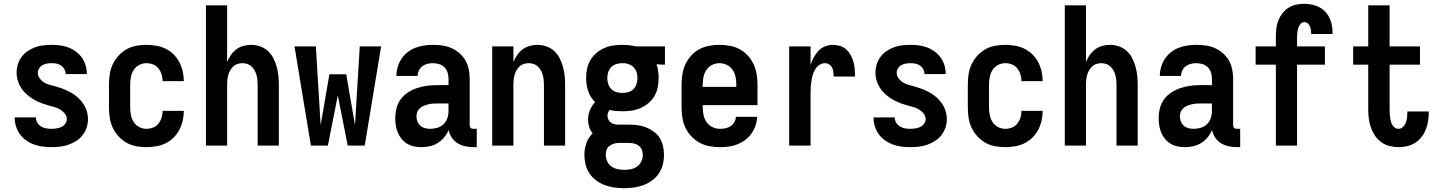

<svg xmlns="http://www.w3.org/2000/svg" viewBox="-20 -763 7540 1006"><path d="M249 8Q226 8 203 5Q180 2 158 -6Q136 -14 117 -27.5Q98 -41 84.5 -59.5Q71 -78 64 -100.5Q57 -123 57 -146V-148H168V-147Q168 -133 175.5 -120.5Q183 -108 195 -100.5Q207 -93 221 -90.5Q235 -88 249 -88Q262 -88 275.5 -90Q289 -92 301 -97.5Q313 -103 321.5 -114Q330 -125 330 -138Q330 -155 319.5 -168Q309 -181 295 -189.5Q281 -198 265.5 -202Q250 -206 234.5 -210.5Q219 -215 203.5 -220.5Q188 -226 173.5 -233Q159 -240 145.5 -249Q132 -258 120 -268.5Q108 -279 98 -292Q88 -305 81 -320Q74 -335 70.5 -350.5Q67 -366 67 -383Q67 -405 73.5 -426Q80 -447 93.5 -465Q107 -483 125.5 -495.5Q144 -508 164.5 -515.5Q185 -523 207 -525.5Q229 -528 251 -528Q274 -528 296 -525Q318 -522 339 -514Q360 -506 378 -492.5Q396 -479 409 -461Q422 -443 428.5 -421Q435 -399 435 -377V-375H324Q324 -388 317.5 -400Q311 -412 300.5 -419.5Q290 -427 277 -429.5Q264 -432 251 -432Q239 -432 226.5 -430Q214 -428 203 -422Q192 -416 185 -405Q178 -394 178 -382Q178 -366 188 -352.5Q198 -339 212 -330.5Q226 -322 242 -318Q258 -314 273.5 -309.5Q289 -305 304.5 -299.5Q320 -294 334.5 -287Q349 -280 362.5 -271.5Q376 -263 388 -252Q400 -241 410 -228Q420 -215 427 -200.5Q434 -186 437.5 -170Q441 -154 441 -138Q441 -115 433.5 -93.5Q426 -72 412 -54Q398 -36 378.5 -24Q359 -12 338 -4.5Q317 3 294 5.5Q271 8 249 8Z M747 8Q720 8 693 3Q666 -2 642.5 -15.5Q619 -29 600.5 -49.5Q582 -70 570.5 -94.5Q559 -119 555 -146Q551 -173 551 -200V-320Q551 -347 555 -374Q559 -401 570.5 -425.5Q582 -450 600.5 -470.5Q619 -491 642.5 -504.5Q666 -518 693 -523Q720 -528 747 -528Q773 -528 798.5 -523.5Q824 -519 847 -508Q870 -497 888.5 -479Q907 -461 919 -438.5Q931 -416 937 -390.5Q943 -365 943 -340V-338H832V-339Q832 -357 826.5 -374Q821 -391 810 -405Q799 -419 782 -425.5Q765 -432 747 -432Q727 -432 709 -422.5Q691 -413 680.5 -396.5Q670 -380 666 -360Q662 -340 662 -320V-200Q662 -180 666 -160Q670 -140 680.5 -123.5Q691 -107 709 -97.5Q727 -88 747 -88Q765 -88 782 -94.5Q799 -101 810 -115Q821 -129 826.5 -146Q832 -163 832 -181V-182H943V-180Q943 -155 937 -129.5Q931 -104 919 -81.5Q907 -59 888.5 -41Q870 -23 847 -12Q824 -1 798.5 3.5Q773 8 747 8Z M1059 0V-735H1170V-438Q1178 -458 1190 -475Q1202 -492 1218.5 -504.5Q1235 -517 1255 -522.5Q1275 -528 1296 -528Q1320 -528 1343 -520Q1366 -512 1383.5 -496Q1401 -480 1412 -458.5Q1423 -437 1429.5 -414Q1436 -391 1438.5 -367.5Q1441 -344 1441 -320V0H1330V-320Q1330 -333 1328.5 -346Q1327 -359 1323.5 -371.5Q1320 -384 1313.5 -395Q1307 -406 1297.5 -415Q1288 -424 1275.5 -428Q1263 -432 1250 -432Q1237 -432 1224.5 -428Q1212 -424 1202.5 -415Q1193 -406 1186.5 -395Q1180 -384 1176.5 -371.5Q1173 -359 1171.5 -346Q1170 -333 1170 -320V0Z M1609 0 1523 -520H1635L1660 -108L1706 -374H1794L1840 -108L1865 -520H1977L1891 0H1802L1750 -263L1698 0Z M2189 8H2188Q2169 8 2149.5 4Q2130 0 2113.5 -10Q2097 -20 2084.5 -35Q2072 -50 2064.5 -68Q2057 -86 2054 -105Q2051 -124 2051 -143Q2051 -170 2057.5 -196Q2064 -222 2079.5 -243Q2095 -264 2117.5 -278.5Q2140 -293 2165 -301.5Q2190 -310 2216.5 -313.5Q2243 -317 2269 -317H2330V-351Q2330 -368 2325 -383.5Q2320 -399 2308.5 -410.5Q2297 -422 2281 -427Q2265 -432 2248 -432Q2234 -432 2219.5 -428.5Q2205 -425 2193 -416Q2181 -407 2174.5 -393Q2168 -379 2168 -365H2057Q2057 -388 2063.5 -411Q2070 -434 2083 -454Q2096 -474 2115 -489Q2134 -504 2156 -512.5Q2178 -521 2201.5 -524.5Q2225 -528 2248 -528Q2273 -528 2298 -524.5Q2323 -521 2345.5 -511Q2368 -501 2387 -484.5Q2406 -468 2418.5 -446.5Q2431 -425 2436 -400.5Q2441 -376 2441 -351V-108Q2441 -104 2442 -100Q2443 -96 2446 -93Q2449 -90 2453 -89Q2457 -88 2461 -88H2478V8H2461Q2440 8 2418.5 3.5Q2397 -1 2378.5 -12Q2360 -23 2347.5 -41.5Q2335 -60 2331 -82Q2322 -61 2307.5 -43.5Q2293 -26 2274 -14Q2255 -2 2233 3Q2211 8 2189 8ZM2234 -88Q2253 -88 2271.5 -93.5Q2290 -99 2303.5 -112Q2317 -125 2323.5 -143Q2330 -161 2330 -180V-221H2269Q2257 -221 2245.5 -220Q2234 -219 2222.5 -216Q2211 -213 2200 -208.5Q2189 -204 2180 -196Q2171 -188 2166.5 -177Q2162 -166 2162 -154Q2162 -140 2167 -127Q2172 -114 2182.5 -104.5Q2193 -95 2206.5 -91.5Q2220 -88 2234 -88Z M2559 0V-520H2670V-438Q2678 -458 2690 -475Q2702 -492 2718.5 -504.5Q2735 -517 2755 -522.5Q2775 -528 2796 -528Q2820 -528 2843 -520Q2866 -512 2883.5 -496Q2901 -480 2912 -458.5Q2923 -437 2929.5 -414Q2936 -391 2938.5 -367.5Q2941 -344 2941 -320V0H2830V-320Q2830 -333 2828.5 -346Q2827 -359 2823.5 -371.5Q2820 -384 2813.5 -395Q2807 -406 2797.5 -415Q2788 -424 2775.5 -428Q2763 -432 2750 -432Q2737 -432 2724.5 -428Q2712 -424 2702.5 -415Q2693 -406 2686.5 -395Q2680 -384 2676.5 -371.5Q2673 -359 2671.5 -346Q2670 -333 2670 -320V0Z M3250 223Q3224 223 3198.5 219.5Q3173 216 3149 207Q3125 198 3104 182.5Q3083 167 3068.5 145.5Q3054 124 3048 98.5Q3042 73 3042 47Q3042 16 3052.5 -13.5Q3063 -43 3085 -64Q3073 -80 3067 -98.5Q3061 -117 3061 -136Q3061 -162 3071 -186Q3081 -210 3098 -228Q3073 -252 3062 -285.5Q3051 -319 3051 -354Q3051 -378 3056 -402.5Q3061 -427 3073.5 -448Q3086 -469 3104.5 -485Q3123 -501 3145.5 -511Q3168 -521 3192.5 -524.5Q3217 -528 3241 -528Q3257 -528 3272.5 -526.5Q3288 -525 3303 -522L3310 -520H3464V-424L3420 -426Q3426 -409 3428.5 -390.5Q3431 -372 3431 -354Q3431 -330 3426 -305.5Q3421 -281 3409 -260Q3397 -239 3378 -223Q3359 -207 3336.5 -197Q3314 -187 3290 -183.5Q3266 -180 3241 -180Q3224 -180 3207 -181.5Q3190 -183 3174 -187Q3169 -181 3166 -173Q3163 -165 3163 -157Q3163 -147 3167 -138Q3171 -129 3178 -123Q3185 -117 3194 -114Q3203 -111 3213 -110H3275Q3298 -110 3321 -107Q3344 -104 3365.5 -95.5Q3387 -87 3406 -73Q3425 -59 3437 -39.5Q3449 -20 3454 3Q3459 26 3459 49Q3459 75 3452.5 100Q3446 125 3431.5 146.5Q3417 168 3396 183Q3375 198 3351 207Q3327 216 3301.5 219.5Q3276 223 3250 223ZM3241 -276Q3257 -276 3272.5 -280.5Q3288 -285 3299 -296Q3310 -307 3315 -322.5Q3320 -338 3320 -354Q3320 -369 3316 -383Q3312 -397 3302.5 -408Q3293 -419 3279 -425Q3265 -431 3251 -432H3241Q3225 -432 3209.5 -427.5Q3194 -423 3183 -412Q3172 -401 3167 -385.5Q3162 -370 3162 -354Q3162 -338 3167 -322.5Q3172 -307 3183 -296Q3194 -285 3209.5 -280.5Q3225 -276 3241 -276ZM3250 127Q3268 127 3285.5 123.5Q3303 120 3317.5 110Q3332 100 3340 83.5Q3348 67 3348 49Q3348 35 3343 22Q3338 9 3327 0.5Q3316 -8 3302.5 -11Q3289 -14 3275 -14H3217Q3205 -13 3193 -9Q3181 -5 3171.5 3Q3162 11 3158 23Q3154 35 3154 47Q3154 65 3161.5 82Q3169 99 3183 109Q3197 119 3215 123Q3233 127 3250 127Z M3752 8Q3725 8 3697.5 3Q3670 -2 3646 -15Q3622 -28 3603 -48Q3584 -68 3572 -93Q3560 -118 3555.5 -145.5Q3551 -173 3551 -200V-320Q3551 -347 3555.5 -374.5Q3560 -402 3571.5 -426.5Q3583 -451 3601.5 -471.5Q3620 -492 3644 -505Q3668 -518 3695.5 -523Q3723 -528 3750 -528Q3777 -528 3804.5 -523Q3832 -518 3856 -505Q3880 -492 3898.5 -471.5Q3917 -451 3928.5 -426.5Q3940 -402 3944.5 -374.5Q3949 -347 3949 -320V-212H3662V-200Q3662 -180 3666.5 -159.5Q3671 -139 3682.5 -122.5Q3694 -106 3713 -97Q3732 -88 3752 -88Q3767 -88 3781.5 -91Q3796 -94 3808 -102Q3820 -110 3827.5 -123Q3835 -136 3836 -151H3947Q3946 -127 3938.5 -105Q3931 -83 3917.5 -63.5Q3904 -44 3885 -30Q3866 -16 3844 -7Q3822 2 3799 5Q3776 8 3752 8ZM3662 -308H3838V-320Q3838 -340 3834 -360Q3830 -380 3818.5 -397Q3807 -414 3788.5 -423Q3770 -432 3750 -432Q3730 -432 3711.5 -423Q3693 -414 3681.5 -397Q3670 -380 3666 -360Q3662 -340 3662 -320Z M4115 0V-520H4227V-422Q4233 -443 4243.5 -462Q4254 -481 4268.5 -496.5Q4283 -512 4303.5 -520Q4324 -528 4345 -528Q4364 -528 4382.5 -522Q4401 -516 4415 -503Q4429 -490 4438 -473Q4447 -456 4452 -437.5Q4457 -419 4458.5 -400Q4460 -381 4460 -362H4348Q4348 -374 4346.5 -386Q4345 -398 4340 -408.5Q4335 -419 4324.5 -425.5Q4314 -432 4302 -432Q4286 -432 4272.5 -422.5Q4259 -413 4251 -399.5Q4243 -386 4238.5 -370.5Q4234 -355 4231.5 -339Q4229 -323 4228 -307.5Q4227 -292 4227 -276V0Z M4749 8Q4726 8 4703 5Q4680 2 4658 -6Q4636 -14 4617 -27.5Q4598 -41 4584.5 -59.5Q4571 -78 4564 -100.5Q4557 -123 4557 -146V-148H4668V-147Q4668 -133 4675.5 -120.5Q4683 -108 4695 -100.5Q4707 -93 4721 -90.5Q4735 -88 4749 -88Q4762 -88 4775.5 -90Q4789 -92 4801 -97.5Q4813 -103 4821.5 -114Q4830 -125 4830 -138Q4830 -155 4819.5 -168Q4809 -181 4795 -189.5Q4781 -198 4765.5 -202Q4750 -206 4734.5 -210.5Q4719 -215 4703.5 -220.5Q4688 -226 4673.5 -233Q4659 -240 4645.5 -249Q4632 -258 4620 -268.5Q4608 -279 4598 -292Q4588 -305 4581 -320Q4574 -335 4570.5 -350.5Q4567 -366 4567 -383Q4567 -405 4573.5 -426Q4580 -447 4593.5 -465Q4607 -483 4625.5 -495.5Q4644 -508 4664.5 -515.5Q4685 -523 4707 -525.5Q4729 -528 4751 -528Q4774 -528 4796 -525Q4818 -522 4839 -514Q4860 -506 4878 -492.5Q4896 -479 4909 -461Q4922 -443 4928.5 -421Q4935 -399 4935 -377V-375H4824Q4824 -388 4817.5 -400Q4811 -412 4800.5 -419.5Q4790 -427 4777 -429.5Q4764 -432 4751 -432Q4739 -432 4726.5 -430Q4714 -428 4703 -422Q4692 -416 4685 -405Q4678 -394 4678 -382Q4678 -366 4688 -352.5Q4698 -339 4712 -330.5Q4726 -322 4742 -318Q4758 -314 4773.5 -309.5Q4789 -305 4804.5 -299.5Q4820 -294 4834.5 -287Q4849 -280 4862.5 -271.5Q4876 -263 4888 -252Q4900 -241 4910 -228Q4920 -215 4927 -200.5Q4934 -186 4937.5 -170Q4941 -154 4941 -138Q4941 -115 4933.5 -93.5Q4926 -72 4912 -54Q4898 -36 4878.5 -24Q4859 -12 4838 -4.5Q4817 3 4794 5.5Q4771 8 4749 8Z M5247 8Q5220 8 5193 3Q5166 -2 5142.5 -15.5Q5119 -29 5100.5 -49.5Q5082 -70 5070.5 -94.5Q5059 -119 5055 -146Q5051 -173 5051 -200V-320Q5051 -347 5055 -374Q5059 -401 5070.5 -425.5Q5082 -450 5100.5 -470.5Q5119 -491 5142.5 -504.5Q5166 -518 5193 -523Q5220 -528 5247 -528Q5273 -528 5298.5 -523.5Q5324 -519 5347 -508Q5370 -497 5388.5 -479Q5407 -461 5419 -438.5Q5431 -416 5437 -390.5Q5443 -365 5443 -340V-338H5332V-339Q5332 -357 5326.5 -374Q5321 -391 5310 -405Q5299 -419 5282 -425.5Q5265 -432 5247 -432Q5227 -432 5209 -422.5Q5191 -413 5180.5 -396.5Q5170 -380 5166 -360Q5162 -340 5162 -320V-200Q5162 -180 5166 -160Q5170 -140 5180.5 -123.5Q5191 -107 5209 -97.5Q5227 -88 5247 -88Q5265 -88 5282 -94.5Q5299 -101 5310 -115Q5321 -129 5326.5 -146Q5332 -163 5332 -181V-182H5443V-180Q5443 -155 5437 -129.5Q5431 -104 5419 -81.5Q5407 -59 5388.5 -41Q5370 -23 5347 -12Q5324 -1 5298.5 3.5Q5273 8 5247 8Z M5559 0V-735H5670V-438Q5678 -458 5690 -475Q5702 -492 5718.5 -504.5Q5735 -517 5755 -522.5Q5775 -528 5796 -528Q5820 -528 5843 -520Q5866 -512 5883.5 -496Q5901 -480 5912 -458.5Q5923 -437 5929.5 -414Q5936 -391 5938.5 -367.5Q5941 -344 5941 -320V0H5830V-320Q5830 -333 5828.5 -346Q5827 -359 5823.5 -371.5Q5820 -384 5813.5 -395Q5807 -406 5797.5 -415Q5788 -424 5775.5 -428Q5763 -432 5750 -432Q5737 -432 5724.5 -428Q5712 -424 5702.5 -415Q5693 -406 5686.5 -395Q5680 -384 5676.5 -371.5Q5673 -359 5671.5 -346Q5670 -333 5670 -320V0Z M6189 8H6188Q6169 8 6149.5 4Q6130 0 6113.5 -10Q6097 -20 6084.5 -35Q6072 -50 6064.5 -68Q6057 -86 6054 -105Q6051 -124 6051 -143Q6051 -170 6057.5 -196Q6064 -222 6079.5 -243Q6095 -264 6117.5 -278.5Q6140 -293 6165 -301.5Q6190 -310 6216.5 -313.5Q6243 -317 6269 -317H6330V-351Q6330 -368 6325 -383.5Q6320 -399 6308.5 -410.5Q6297 -422 6281 -427Q6265 -432 6248 -432Q6234 -432 6219.5 -428.5Q6205 -425 6193 -416Q6181 -407 6174.5 -393Q6168 -379 6168 -365H6057Q6057 -388 6063.5 -411Q6070 -434 6083 -454Q6096 -474 6115 -489Q6134 -504 6156 -512.5Q6178 -521 6201.5 -524.5Q6225 -528 6248 -528Q6273 -528 6298 -524.5Q6323 -521 6345.5 -511Q6368 -501 6387 -484.5Q6406 -468 6418.5 -446.5Q6431 -425 6436 -400.5Q6441 -376 6441 -351V-108Q6441 -104 6442 -100Q6443 -96 6446 -93Q6449 -90 6453 -89Q6457 -88 6461 -88H6478V8H6461Q6440 8 6418.5 3.5Q6397 -1 6378.5 -12Q6360 -23 6347.5 -41.5Q6335 -60 6331 -82Q6322 -61 6307.5 -43.5Q6293 -26 6274 -14Q6255 -2 6233 3Q6211 8 6189 8ZM6234 -88Q6253 -88 6271.5 -93.5Q6290 -99 6303.5 -112Q6317 -125 6323.5 -143Q6330 -161 6330 -180V-221H6269Q6257 -221 6245.5 -220Q6234 -219 6222.5 -216Q6211 -213 6200 -208.5Q6189 -204 6180 -196Q6171 -188 6166.5 -177Q6162 -166 6162 -154Q6162 -140 6167 -127Q6172 -114 6182.5 -104.5Q6193 -95 6206.5 -91.5Q6220 -88 6234 -88Z M6665 0V-424H6559V-520H6665V-571Q6665 -593 6667.5 -614.5Q6670 -636 6678 -656Q6686 -676 6699.5 -693.5Q6713 -711 6731.5 -722.5Q6750 -734 6771 -738.5Q6792 -743 6814 -743Q6844 -743 6873 -733.5Q6902 -724 6922.5 -703Q6943 -682 6952.5 -653Q6962 -624 6962 -594V-585H6850V-589Q6850 -598 6848.5 -607.5Q6847 -617 6843 -626Q6839 -635 6831.5 -641Q6824 -647 6814 -647Q6802 -647 6794 -637.5Q6786 -628 6782.5 -617Q6779 -606 6777.5 -594.5Q6776 -583 6776 -571V-520H6922V-424H6776V0Z M7308 8Q7284 8 7260.5 2Q7237 -4 7217.5 -18Q7198 -32 7184.5 -52Q7171 -72 7163 -94.5Q7155 -117 7152 -141Q7149 -165 7149 -189V-424H7070V-520H7149V-735H7261V-520H7420V-424H7261V-189Q7261 -178 7261.5 -168Q7262 -158 7263.5 -148Q7265 -138 7267.5 -128Q7270 -118 7275 -109Q7280 -100 7288.5 -94Q7297 -88 7308 -88Q7321 -88 7331 -98Q7341 -108 7346 -121Q7351 -134 7352.5 -147.5Q7354 -161 7354 -175V-179H7466V-169Q7466 -147 7462 -124.5Q7458 -102 7449.5 -81.5Q7441 -61 7426.5 -43Q7412 -25 7393 -13.5Q7374 -2 7352 3Q7330 8 7308 8Z"/></svg>

Font: Iosevka SS18
Style: Bold
Weight: 700
Monospace: yes
Designer: Belleve Invis
Foundry: Belleve Invis
Version: Version 25.1.1; ttfautohint (v1.8.4)